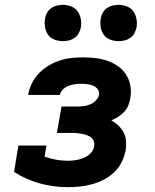

<svg xmlns="http://www.w3.org/2000/svg" viewBox="-20 -765 640 793"><path d="M260 8Q199 8 142.5 -8Q86 -24 38 -55L56 -164H172L164 -118Q187 -110 211 -105.5Q235 -101 260 -101Q276 -101 292.5 -103.5Q309 -106 325 -112.5Q341 -119 354 -132Q367 -145 369 -161Q371 -172 367.5 -181.5Q364 -191 356.5 -197Q349 -203 339.5 -206.5Q330 -210 320 -212Q310 -214 299.5 -215Q289 -216 279 -216H215L234 -325H298Q311 -325 324.5 -326.5Q338 -328 351.5 -333.5Q365 -339 375.5 -349.5Q386 -360 389 -374Q391 -387 383 -397Q375 -407 364 -411.5Q353 -416 340 -417.5Q327 -419 314 -419Q301 -419 288 -417Q275 -415 263 -410.5Q251 -406 240.5 -396Q230 -386 227 -373H96L97 -376Q101 -400 112.5 -422.5Q124 -445 142 -463.5Q160 -482 182.5 -495Q205 -508 228 -515.5Q251 -523 275 -525.5Q299 -528 323 -528Q349 -528 374.5 -525Q400 -522 423.5 -514Q447 -506 467.5 -491.5Q488 -477 501 -456.5Q514 -436 518.5 -411Q523 -386 518 -359Q516 -345 510 -330Q504 -315 493 -303Q482 -291 468 -282.5Q454 -274 440 -268Q456 -259 469 -246.5Q482 -234 490.5 -218Q499 -202 500.5 -182.5Q502 -163 499 -144Q494 -119 482.5 -95.5Q471 -72 451.5 -53.5Q432 -35 408.5 -23Q385 -11 360 -4Q335 3 310 5.5Q285 8 260 8ZM469 -595Q452 -595 435 -601.5Q418 -608 408.5 -621.5Q399 -635 396 -652.5Q393 -670 396 -688Q398 -701 404.5 -712.5Q411 -724 421.5 -731.5Q432 -739 444.5 -742Q457 -745 470 -745Q487 -745 504 -738.5Q521 -732 530.5 -718.5Q540 -705 543.5 -687.5Q547 -670 544 -652Q541 -639 535 -627.5Q529 -616 518 -608.5Q507 -601 494.5 -598Q482 -595 469 -595ZM239 -595Q222 -595 205 -601.5Q188 -608 178.5 -621.5Q169 -635 166 -652.5Q163 -670 166 -688Q168 -701 174.5 -712.5Q181 -724 191.5 -731.5Q202 -739 214.5 -742Q227 -745 240 -745Q257 -745 274 -738.5Q291 -732 300.5 -718.5Q310 -705 313.5 -687.5Q317 -670 314 -652Q311 -639 305 -627.5Q299 -616 288 -608.5Q277 -601 264.5 -598Q252 -595 239 -595Z"/></svg>

Font: Iosevka HT Extrabold Extended
Style: Italic
Weight: 800
Width: 7
Italic angle: -9°
Monospace: yes
Designer: Belleve Invis
Foundry: Belleve Invis
Version: Version 32.3.0; ttfautohint (v1.8.4)